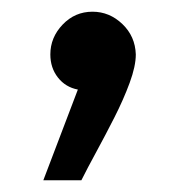

<svg xmlns="http://www.w3.org/2000/svg" viewBox="-20 -153 290 328"><path d="M54 155 113 0Q92 -4 79 -20.5Q66 -37 66 -60Q66 -89 87 -111Q108 -133 138 -133Q167 -133 189 -112Q211 -91 212 -60Q212 -40 201.5 -11.5Q191 17 175.5 47.5Q160 78 144.5 106.5Q129 135 119 155Z"/></svg>

Font: Noto Sans Arabic UI Cn Md
Style: Regular
Weight: 500
Width: 3
Designer: Monotype Design Team, Nadine Chahine and Nizar Qandah
Foundry: Monotype Imaging Inc.
Version: Version 2.010; ttfautohint (v1.8.4.7-5d5b)